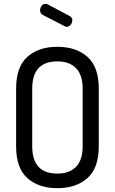

<svg xmlns="http://www.w3.org/2000/svg" viewBox="-20 -975 599 1001"><path d="M64 -212V-513Q64 -626 122.5 -678.5Q181 -731 279 -731Q377 -731 436 -678.5Q495 -626 495 -513V-212Q495 -99 436 -46.5Q377 6 279 6Q181 6 122.5 -46.5Q64 -99 64 -212ZM411 -212V-513Q411 -584 376.5 -619.5Q342 -655 279 -655Q148 -655 148 -513V-212Q148 -70 279 -70Q342 -70 376.5 -105.5Q411 -141 411 -212ZM316 -839 203 -897Q189 -904 189 -921Q189 -934 197 -944.5Q205 -955 217 -955Q221 -955 227 -953L344 -891Q357 -884 357 -869Q357 -856 348 -845.5Q339 -835 327 -835Q324 -835 316 -839Z"/></svg>

Font: Dosis
Style: Medium
Weight: 500
Designer: Edgar Tolentino, Pablo Impallari, Igino Marini
Foundry: Edgar Tolentino, Pablo Impallari, Igino Marini
Version: Version 1.007